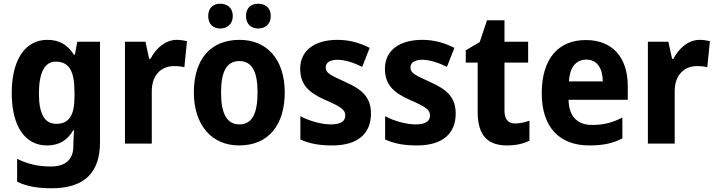

<svg xmlns="http://www.w3.org/2000/svg" viewBox="-20 -771 3843 1031"><path d="M234 -557C117 -557 43 -453 43 -271C43 -91 116 10 232 10C300 10 343 -20 373 -71H378C376 -49 374 -18 374 1V13C374 87 330 123 253 123C184 123 130 110 72 82V205C125 230 182 240 257 240C436 240 517 153 517 -7V-547H395L382 -477H377C344 -529 300 -557 234 -557ZM279 -440C352 -440 380 -388 380 -276V-252C380 -152 351 -106 282 -106C220 -106 189 -158 189 -269C189 -381 220 -440 279 -440Z M929 -557C867 -557 816 -510 788 -455H781L761 -547H651V0H795V-278C794 -374 852 -416 913 -416C938 -416 956 -414 970 -410L984 -550C968 -554 947 -557 929 -557Z M1098 -685C1098 -640 1126 -618 1163 -618C1200 -618 1230 -641 1230 -685C1230 -729 1200 -751 1163 -751C1126 -751 1098 -730 1098 -685ZM1301 -685C1301 -641 1329 -618 1367 -618C1404 -618 1434 -641 1434 -685C1434 -729 1404 -751 1367 -751C1329 -751 1301 -730 1301 -685ZM1509 -274C1509 -456 1410 -557 1267 -557C1108 -557 1021 -450 1021 -274C1021 -102 1115 10 1264 10C1424 10 1509 -103 1509 -274ZM1167 -274C1167 -385 1196 -443 1265 -443C1335 -443 1363 -384 1363 -274C1363 -164 1335 -103 1266 -103C1196 -103 1167 -164 1167 -274Z M1972 -161C1972 -250 1923 -291 1836 -330C1750 -369 1729 -380 1729 -409C1729 -435 1752 -450 1793 -450C1832 -450 1881 -434 1925 -412L1965 -514C1909 -542 1855 -557 1792 -557C1671 -557 1592 -501 1592 -402C1592 -316 1639 -273 1725 -235C1813 -197 1834 -181 1834 -151C1834 -120 1810 -103 1757 -103C1708 -103 1644 -120 1593 -147V-22C1644 1 1696 10 1764 10C1902 10 1972 -54 1972 -161Z M2427 -161C2427 -250 2378 -291 2291 -330C2205 -369 2184 -380 2184 -409C2184 -435 2207 -450 2248 -450C2287 -450 2336 -434 2380 -412L2420 -514C2364 -542 2310 -557 2247 -557C2126 -557 2047 -501 2047 -402C2047 -316 2094 -273 2180 -235C2268 -197 2289 -181 2289 -151C2289 -120 2265 -103 2212 -103C2163 -103 2099 -120 2048 -147V-22C2099 1 2151 10 2219 10C2357 10 2427 -54 2427 -161Z M2746 -108C2709 -108 2689 -130 2689 -176V-435H2816V-547H2689V-662H2595L2556 -545L2481 -501V-435H2545V-169C2545 -36 2606 10 2703 10C2753 10 2791 0 2823 -15V-123C2798 -114 2772 -108 2746 -108Z M3126 -556C2980 -556 2889 -458 2889 -270C2889 -86 2986 10 3144 10C3220 10 3272 -2 3322 -28V-140C3268 -112 3221 -100 3160 -100C3078 -100 3035 -148 3033 -235H3351V-308C3351 -465 3267 -556 3126 -556ZM3129 -451C3187 -451 3216 -403 3217 -334H3035C3040 -413 3075 -451 3129 -451Z M3737 -557C3675 -557 3624 -510 3596 -455H3589L3569 -547H3459V0H3603V-278C3602 -374 3660 -416 3721 -416C3746 -416 3764 -414 3778 -410L3792 -550C3776 -554 3755 -557 3737 -557Z"/></svg>

Font: Noto Sans Devanagari SemiCondensed
Style: Bold
Weight: 700
Width: 4
Designer: Jelle Bosma - Monotype Design Team
Foundry: Monotype Imaging Inc.
Version: Version 2.004